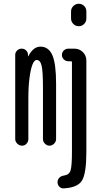

<svg xmlns="http://www.w3.org/2000/svg" viewBox="-20 -780 540 1028"><path d="M61.5 -35.2V-486.3Q61.5 -500 71.8 -509.8Q82 -519.5 96.2 -519.5Q110.4 -519.5 120.1 -509.8Q129.9 -500 129.9 -486.3V-480.5Q129.9 -479.5 130.9 -478.5Q132.8 -478.5 132.8 -481.4Q159.2 -530.3 196.3 -530.3Q240.2 -530.3 260.3 -484.9Q280.3 -439.5 280.3 -330.1V-35.2Q280.3 -21.5 269.5 -10.7Q258.8 0 245.1 0Q231.4 0 220.7 -10.7Q210 -21.5 210 -35.2V-311.5Q210 -399.4 202.6 -429.2Q195.3 -459 175.8 -459Q164.1 -459 154.3 -435.5Q144.5 -412.1 138.2 -364.3Q131.8 -316.4 131.8 -252V-35.2Q131.8 -21.5 122.1 -10.7Q112.3 0 98.1 0Q84 0 72.8 -10.7Q61.5 -21.5 61.5 -35.2ZM442.4 -718.8V-680.7Q442.4 -664.1 430.7 -651.9Q418.9 -639.6 401.9 -639.6Q384.8 -639.6 372.6 -651.9Q360.4 -664.1 360.4 -680.7V-718.8Q360.4 -735.4 372.6 -747.6Q384.8 -759.8 401.9 -759.8Q418.9 -759.8 430.7 -748Q442.4 -736.3 442.4 -718.8ZM321.3 228.5Q307.6 229.5 297.9 219.7Q288.1 210 288.1 195.8Q288.1 181.6 297.4 171.9Q306.6 162.1 321.3 160.2Q350.6 156.2 357.9 132.3Q365.2 108.4 365.2 33.2V-446.3Q365.2 -452.1 359.4 -452.1H345.7Q332 -452.1 321.8 -461.9Q311.5 -471.7 311.5 -485.8Q311.5 -500 321.8 -509.8Q332 -519.5 345.7 -519.5H377.9Q405.3 -519.5 423.8 -501Q442.4 -482.4 442.4 -455.1V33.2Q442.4 147.5 419.4 186Q396.5 224.6 321.3 228.5Z"/></svg>

Font: Rounded-X Mgen+ 2m regular
Style: Regular
Weight: 400
Designer: [Source Han Sans]
Ryoko NISHIZUKA  (kana & ideographs); Paul D. Hunt (Latin, Greek & Cyrillic); Wenlong ZHANG  (bopomofo
Version: Version 1.059.20150602